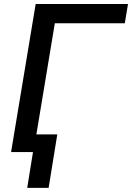

<svg xmlns="http://www.w3.org/2000/svg" viewBox="-20 -747 649 943"><path d="M34.4 0 155.2 -727.3H608.7L593 -632.8H249.3L158.7 -87H261.4L218.8 175.8H113.6L142 0Z"/></svg>

Font: Inter P Medium
Style: Italic
Weight: 500
Italic angle: 9.39999°
Designer: Rasmus Andersson
Foundry: rsms
Version: Version 3.018;git-588b23468